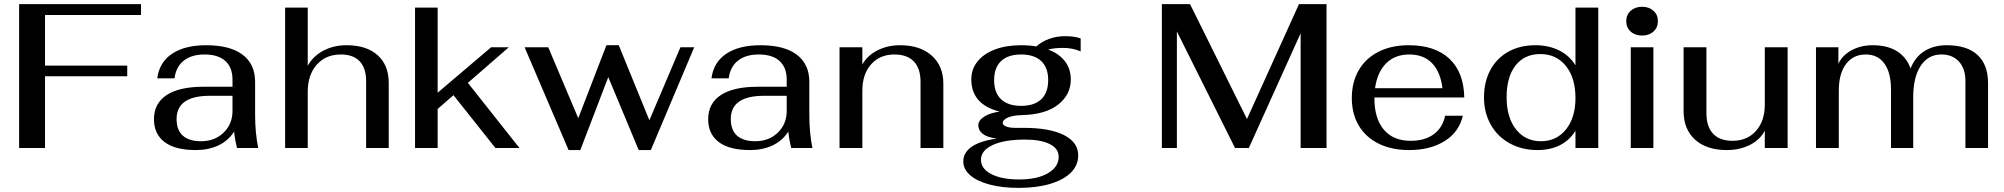

<svg xmlns="http://www.w3.org/2000/svg" viewBox="-20 -720 9751 934"><path d="M73 -700H666V-647H199V-401H599V-349H199V0H73Z M729 -140Q729 -217 790.5 -257.5Q852 -298 970 -298H1111V-333Q1111 -392 1076 -423.5Q1041 -455 975 -455Q912 -455 874 -425Q836 -395 829 -339H745Q755 -417 817 -458.5Q879 -500 983 -500Q1099 -500 1160 -454Q1221 -408 1221 -322V-162Q1221 -74 1236 0H1133Q1122 -44 1119 -80Q1089 -34 1041 -12Q993 10 933 10Q832 10 780.5 -29Q729 -68 729 -140ZM1111 -180V-254H1001Q839 -254 839 -141Q839 -87 869.5 -60Q900 -33 958 -33Q1025 -33 1068 -75Q1111 -117 1111 -180Z M1367 -683H1477V-400Q1503 -447 1553 -473.5Q1603 -500 1666 -500Q1763 -500 1817 -451.5Q1871 -403 1871 -317V0H1761V-326Q1761 -389 1729.5 -422Q1698 -455 1638 -455Q1565 -455 1521 -405.5Q1477 -356 1477 -273V0H1367Z M2390 0 2186 -257 2109 -190V0H1999V-683H2109V-269L2369 -490H2455L2256 -317L2507 0Z M2532 -490H2647L2793 -145L2930 -500H2990L3139 -135L3290 -490H3357L3146 10H3087L2939 -345L2803 10H2746Z M3425 -140Q3425 -217 3486.5 -257.5Q3548 -298 3666 -298H3807V-333Q3807 -392 3772 -423.5Q3737 -455 3671 -455Q3608 -455 3570 -425Q3532 -395 3525 -339H3441Q3451 -417 3513 -458.5Q3575 -500 3679 -500Q3795 -500 3856 -454Q3917 -408 3917 -322V-162Q3917 -74 3932 0H3829Q3818 -44 3815 -80Q3785 -34 3737 -12Q3689 10 3629 10Q3528 10 3476.5 -29Q3425 -68 3425 -140ZM3807 -180V-254H3697Q3535 -254 3535 -141Q3535 -87 3565.5 -60Q3596 -33 3654 -33Q3721 -33 3764 -75Q3807 -117 3807 -180Z M4064 -490H4175V-406Q4198 -449 4247.5 -474.5Q4297 -500 4359 -500Q4456 -500 4512.5 -449.5Q4569 -399 4569 -313V0H4458V-322Q4458 -387 4425.5 -421Q4393 -455 4331 -455Q4260 -455 4217.5 -407Q4175 -359 4175 -279V0H4064Z M5152 -487Q5108 -487 5079 -479Q5132 -459 5160.5 -422Q5189 -385 5189 -333Q5189 -260 5128 -211.5Q5067 -163 4951 -160Q4907 -159 4882.5 -148Q4858 -137 4858 -122Q4858 -111 4875 -104.5Q4892 -98 4919 -98H4961Q5086 -98 5155.5 -63Q5225 -28 5225 36Q5225 84 5189.5 119.5Q5154 155 5088.5 174.5Q5023 194 4936 194Q4854 194 4793 177.5Q4732 161 4699 132Q4666 103 4666 65Q4666 23 4706 -5.5Q4746 -34 4828 -46Q4782 -52 4760.5 -69Q4739 -86 4739 -110Q4739 -134 4767.5 -152.5Q4796 -171 4843 -177Q4705 -212 4705 -334Q4705 -384 4735.5 -421.5Q4766 -459 4820.5 -479.5Q4875 -500 4947 -500Q4988 -500 5021 -494Q5048 -518 5084 -531Q5120 -544 5160 -544Q5209 -544 5237 -533V-470Q5198 -487 5152 -487ZM5079 -330Q5079 -391 5045 -423Q5011 -455 4947 -455Q4884 -455 4850 -423Q4816 -391 4816 -330Q4816 -269 4850 -237Q4884 -205 4947 -205Q5011 -205 5045 -237Q5079 -269 5079 -330ZM4752 57Q4752 101 4802.5 127Q4853 153 4938 153Q5026 153 5078 122.5Q5130 92 5130 43Q5130 2 5086 -19.5Q5042 -41 4967 -41Q4866 -41 4809 -14.5Q4752 12 4752 57Z M6433 -700V0H6307V-558L6055 0H5988L5705 -567V0H5632V-700H5769L6046 -141L6299 -700Z M7010 -157H7096Q7078 -78 7008 -34Q6938 10 6835 10Q6750 10 6687 -21Q6624 -52 6590 -109Q6556 -166 6556 -243Q6556 -321 6590 -379Q6624 -437 6686.5 -468.5Q6749 -500 6833 -500Q6961 -500 7031 -434Q7101 -368 7103 -246H6666V-241Q6666 -144 6711.5 -89.5Q6757 -35 6843 -35Q6911 -35 6954.5 -67Q6998 -99 7010 -157ZM6669 -291H6997Q6987 -371 6946 -413Q6905 -455 6836 -455Q6766 -455 6723 -412Q6680 -369 6669 -291Z M7199 -246Q7199 -322 7230 -379.5Q7261 -437 7317.5 -468.5Q7374 -500 7449 -500Q7514 -500 7565 -474.5Q7616 -449 7644 -402V-683H7755V0H7644V-84Q7616 -38 7569 -14Q7522 10 7459 10Q7384 10 7324.5 -22.5Q7265 -55 7232 -113.5Q7199 -172 7199 -246ZM7644 -243Q7644 -341 7597.5 -399Q7551 -457 7473 -457Q7396 -457 7352.5 -401.5Q7309 -346 7309 -247Q7309 -149 7354.5 -91Q7400 -33 7476 -33Q7552 -33 7598 -90.5Q7644 -148 7644 -243Z M7891 -617Q7891 -648 7912.5 -667.5Q7934 -687 7968 -687Q8002 -687 8023.5 -667.5Q8045 -648 8045 -617Q8045 -586 8023.5 -566.5Q8002 -547 7968 -547Q7934 -547 7912.5 -566.5Q7891 -586 7891 -617ZM7913 -490H8023V0H7913Z M8170 -179V-490H8281V-170Q8281 -104 8313.5 -69.5Q8346 -35 8408 -35Q8479 -35 8522 -83Q8565 -131 8565 -211V-490H8676V0H8565V-84Q8542 -40 8492.5 -15Q8443 10 8380 10Q8282 10 8226 -40.5Q8170 -91 8170 -179Z M8814 -490H8923V-410Q8943 -452 8988 -476Q9033 -500 9090 -500Q9162 -500 9208.5 -470.5Q9255 -441 9274 -387Q9297 -444 9342.5 -472Q9388 -500 9450 -500Q9549 -500 9600 -452.5Q9651 -405 9651 -316V0H9541V-325Q9541 -386 9509.5 -420.5Q9478 -455 9424 -455Q9360 -455 9323.5 -400Q9287 -345 9287 -247V0H9179V-283Q9179 -366 9147 -410.5Q9115 -455 9056 -455Q8995 -455 8960 -408.5Q8925 -362 8925 -279V0H8814Z"/></svg>

Font: Fahkwang Medium
Style: Regular
Weight: 500
Version: Version 1.000; ttfautohint (v1.6)